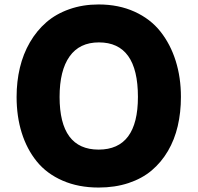

<svg xmlns="http://www.w3.org/2000/svg" viewBox="-20 -840 895 870"><path d="M605 -400.9Q605 -647.9 428.2 -647.9Q340.3 -647.9 295.2 -584.2Q250 -520.5 250 -400.9Q250 -162.1 426.8 -162.1Q605 -162.1 605 -400.9ZM799.8 -400.9Q799.8 -330.6 785.4 -268.8Q771 -207 741 -155.8Q710.9 -104.5 667.2 -67.6Q623.5 -30.8 562.3 -10.5Q501 9.8 426.8 9.8Q335.4 9.8 263.7 -21.5Q191.9 -52.7 146.7 -108.4Q101.6 -164.1 78.4 -238.3Q55.2 -312.5 55.2 -400.9Q55.2 -470.7 70.1 -533.2Q85 -595.7 115.5 -648.2Q146 -700.7 189.7 -738.8Q233.4 -776.9 294.2 -798.3Q355 -819.8 426.8 -819.8Q517.6 -819.8 589.6 -787.1Q661.6 -754.4 707 -697Q752.4 -639.6 776.1 -564.2Q799.8 -488.8 799.8 -400.9Z"/></svg>

Font: Sinkin Sans 800 Black
Style: Regular
Weight: 900
Designer: Keith Bates
Foundry: K-Type
Version: Sinkin Sans (version 1.0)  by Keith Bates   •   © 2014   www